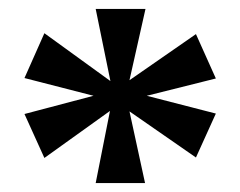

<svg xmlns="http://www.w3.org/2000/svg" viewBox="-20 -780 542 433"><path d="M35.2 -604 80.1 -705.1 229 -597.2 195.8 -759.8H308.1L272 -599.1L421.9 -703.1L466.8 -603L311 -564L466.8 -523.9L421.9 -424.8L272 -528.8L307.1 -367.2H195.8L228 -529.8L80.1 -423.8L35.2 -522.9L190.9 -564Z"/></svg>

Font: DroidSerif-Bold
Style: Bold
Weight: 700
Foundry: Ascender Corporation
Version: Version 1.00 build 112